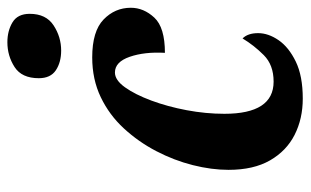

<svg xmlns="http://www.w3.org/2000/svg" viewBox="-176 -634 820 507"><g transform="rotate(-90 233.5 -380.0)"><path d="M227 10Q174 10 131.5 -11.5Q89 -33 64 -76.5Q39 -120 39 -186Q39 -231 51.5 -280.5Q64 -330 88.5 -377Q113 -424 148.5 -462.5Q184 -501 231 -523.5Q278 -546 336 -546Q405 -546 436 -516Q467 -486 467 -444Q467 -410 441 -382Q415 -354 348 -354Q351 -408 337.5 -447Q324 -486 296 -486Q276 -486 257 -459.5Q238 -433 222 -390Q206 -347 196.5 -296.5Q187 -246 187 -197Q187 -67 272 -67Q316 -67 342 -93Q368 -119 386 -149Q400 -135 400 -108Q400 -81 381.5 -54Q363 -27 325 -8.5Q287 10 227 10ZM354 -628Q323 -628 302 -642Q281 -656 281 -687Q281 -732 310.5 -751Q340 -770 376 -770Q406 -770 428.5 -756.5Q451 -743 451 -711Q451 -668 420.5 -648Q390 -628 354 -628Z"/></g></svg>

Font: Noto Serif ExtraCondensed ExtraBold
Style: Italic
Weight: 800
Width: 2
Italic angle: -12°
Designer: Monotype Design Team
Foundry: Monotype Imaging Inc.
Version: Version 2.013